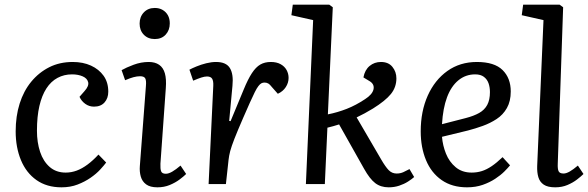

<svg xmlns="http://www.w3.org/2000/svg" viewBox="-20 -787 2516 821"><path d="M291 -522Q335 -522 369 -506.5Q403 -491 423 -463Q443 -435 443 -395Q443 -367 427 -349Q411 -331 382 -331Q361 -331 344.5 -343Q328 -355 320 -373L341 -397Q361 -419 357 -435.5Q353 -452 333.5 -460.5Q314 -469 288 -469Q254 -469 226 -454Q198 -439 178.5 -409Q159 -379 148.5 -334Q138 -289 138 -228Q138 -178 151.5 -137.5Q165 -97 192.5 -73Q220 -49 261 -49Q285 -49 308 -57.5Q331 -66 354.5 -83.5Q378 -101 401 -126L434 -92Q425 -80 408.5 -62Q392 -44 367.5 -27Q343 -10 312 2Q281 14 243 14Q180 14 136 -17Q92 -48 69.5 -102.5Q47 -157 47 -225Q47 -290 64 -344Q81 -398 113.5 -437.5Q146 -477 190.5 -499.5Q235 -522 291 -522Z M604 -420Q606 -443 601 -452Q596 -461 579 -461Q566 -461 551 -457Q536 -453 515 -444L500 -487Q519 -498 551 -510Q583 -522 616 -522Q643 -522 660.5 -510Q678 -498 685 -473.5Q692 -449 689 -410L666 -87Q665 -65 669 -54.5Q673 -44 689 -44Q701 -44 716.5 -53Q732 -62 752 -79L776 -43Q766 -33 748 -19.5Q730 -6 706 4Q682 14 653 14Q622 14 605 1.5Q588 -11 582 -32Q576 -53 578 -77ZM577 -686Q577 -715 595 -734Q613 -753 642 -753Q661 -753 675.5 -744.5Q690 -736 698 -721.5Q706 -707 706 -687Q706 -658 688.5 -639Q671 -620 642 -620Q613 -620 595 -638.5Q577 -657 577 -686Z M892 -420Q893 -441 887 -450.5Q881 -460 865 -460Q855 -460 841 -455.5Q827 -451 806 -442L790 -489Q801 -495 820.5 -503Q840 -511 862 -516.5Q884 -522 904 -522Q947 -522 963 -496Q979 -470 974 -420L960 -270L966 -269L1022 -404Q1040 -448 1057 -474Q1074 -500 1093 -511Q1112 -522 1138 -522Q1163 -522 1180 -512.5Q1197 -503 1205.5 -487.5Q1214 -472 1214 -454Q1214 -433 1202 -414.5Q1190 -396 1168 -386L1145 -412Q1134 -426 1127 -430Q1120 -434 1111 -434Q1104 -434 1098 -431Q1092 -428 1085 -419Q1078 -410 1069.5 -393Q1061 -376 1048 -347Q1016 -275 998 -232Q980 -189 971.5 -164Q963 -139 960 -121.5Q957 -104 955 -82L946 0H872Z M1319 -701 1226 -722 1232 -767H1388L1403 -756L1382 -298Q1423 -306 1462.5 -321.5Q1502 -337 1541 -363Q1572 -383 1577 -404.5Q1582 -426 1562 -439L1534 -456Q1540 -488 1560.5 -505Q1581 -522 1609 -522Q1641 -522 1658 -501Q1675 -480 1675 -452Q1675 -414 1651.5 -385Q1628 -356 1575 -323Q1557 -312 1539.5 -302.5Q1522 -293 1505 -285L1610 -105Q1628 -74 1642 -59.5Q1656 -45 1676 -45Q1692 -45 1705 -51Q1718 -57 1731 -64L1751 -30Q1741 -21 1724.5 -10.5Q1708 0 1687 7Q1666 14 1642 14Q1608 14 1584.5 -4Q1561 -22 1537 -65L1430 -255Q1417 -251 1405 -247.5Q1393 -244 1380 -241L1369 0H1288Z M2019 -522Q2094 -522 2129 -487.5Q2164 -453 2164 -396Q2164 -354 2147.5 -325Q2131 -296 2103.5 -278Q2076 -260 2044 -248.5Q2012 -237 1981 -229L1870 -202Q1873 -165 1887 -130Q1901 -95 1928.5 -72Q1956 -49 1997 -49Q2020 -49 2040.5 -55.5Q2061 -62 2082.5 -76.5Q2104 -91 2129 -115L2161 -80Q2152 -69 2136.5 -53.5Q2121 -38 2097.5 -22.5Q2074 -7 2044 3.5Q2014 14 1977 14Q1913 14 1868.5 -17Q1824 -48 1801.5 -102.5Q1779 -157 1779 -225Q1779 -311 1809 -378Q1839 -445 1893 -483.5Q1947 -522 2019 -522ZM2075 -393Q2075 -414 2069 -431Q2063 -448 2049 -458.5Q2035 -469 2012 -469Q1971 -469 1940 -443.5Q1909 -418 1891.5 -371Q1874 -324 1870 -256L1971 -282Q2006 -291 2029 -304Q2052 -317 2063.5 -338.5Q2075 -360 2075 -393Z M2304 -701 2211 -722 2217 -767H2373L2388 -756L2365 -87Q2364 -65 2368.5 -55Q2373 -45 2390 -45Q2401 -45 2416 -53.5Q2431 -62 2451 -79L2475 -43Q2465 -33 2447.5 -19.5Q2430 -6 2406.5 4Q2383 14 2354 14Q2322 14 2305 2.5Q2288 -9 2282 -29.5Q2276 -50 2277 -77Z"/></svg>

Font: Literata 18pt
Style: Italic
Weight: 400
Italic angle: -2°
Designer: Latin by Veronika Burian and Jose Scaglione. Greek by Irene Vlachou. Cyrillic by Vera Evstafieva
Foundry: TypeTogether
Version: Version 3.103;gftools[0.9.29]